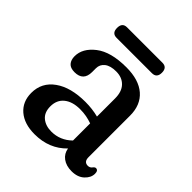

<svg xmlns="http://www.w3.org/2000/svg" viewBox="-164 -663 776 776"><g transform="rotate(45 224.0 -275.0)"><path d="M30 -99Q30 -158.5 78.8 -193.2Q127.5 -228 211 -228Q250.5 -228 285.5 -219V-322.5Q285.5 -361.5 265.5 -382.2Q245.5 -403 211.5 -403Q179 -403 161.8 -389.5Q144.5 -376 144.5 -354V-332.5Q144.5 -281.5 94.5 -281.5Q70.5 -281.5 59.8 -294Q49 -306.5 49 -327.5Q49 -373 94.8 -408.5Q140.5 -444 229 -444Q300.5 -444 339 -410.5Q377.5 -377 377.5 -316V-79Q377.5 -52 400 -52Q412 -52 419 -62Q424.5 -69 430 -69Q443.5 -69 443.5 -50Q443.5 -27.5 423.5 -8.8Q403.5 10 369 10Q338 10 318 -4.8Q298 -19.5 294 -45Q241 10 157.5 10Q98.5 10 64.2 -19.5Q30 -49 30 -99ZM123 -115Q123 -80.5 144 -63Q165 -45.5 198 -45.5Q248 -45.5 285.5 -82V-180Q270 -185.5 253 -188.8Q236 -192 216.5 -192Q173.5 -192 148.2 -171.8Q123 -151.5 123 -115ZM89.5 -530Q89.5 -560 116.5 -560H318.5Q346 -560 346 -530Q346 -500 318.5 -500H116.5Q89.5 -500 89.5 -530Z"/></g></svg>

Font: Fraunces 144pt SuperSoft
Style: Regular
Weight: 400
Version: Version 1.000;[b76b70a41]